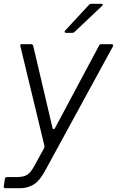

<svg xmlns="http://www.w3.org/2000/svg" viewBox="-37 -783 620 1017"><path d="M-8 214Q-13 214 -15.5 211Q-18 208 -17 203L-11 164Q-10 155 0 155H51Q86 155 105 144Q124 133 142 101L197 1Q200 -4 198 -12L71 -538L70 -542Q70 -549 79 -549H128Q137 -549 139 -540L241 -106Q242 -99 247 -99Q252 -99 254 -104L488 -542Q491 -549 500 -549H553Q559 -549 561.5 -545.5Q564 -542 561 -537L201 123Q171 178 138.5 196Q106 214 71 214ZM313 -609Q307 -609 305.5 -612.5Q304 -616 308 -621L435 -758Q439 -763 447 -763H498Q505 -763 506.5 -759.5Q508 -756 503 -751L358 -614Q353 -609 346 -609Z"/></svg>

Font: Open Sauce Two Light Italic
Style: Regular
Weight: 300
Italic angle: -10°
Designer: Alfredo Marco Pradil
Foundry: Creative Sauce Fz LLC
Version: Version 1.477